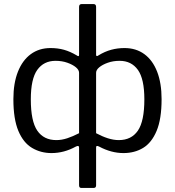

<svg xmlns="http://www.w3.org/2000/svg" viewBox="-20 -762 864 947"><path d="M381 165Q370 165 370 152V-34Q370 -47 354 -39Q325 -23 295 -15Q265 -7 234 -7Q181 -7 138 -32.5Q95 -58 70.5 -116.5Q46 -175 46 -273Q46 -352 68.5 -408.5Q91 -465 132 -495Q173 -525 229 -525Q265 -525 295.5 -516.5Q326 -508 358 -489Q370 -480 370 -491V-728Q370 -742 383 -742H441Q454 -742 454 -728V-491Q454 -486 457.5 -485.5Q461 -485 466 -489Q497 -508 528.5 -516.5Q560 -525 594 -525Q651 -525 692 -495Q733 -465 755 -408.5Q777 -352 777 -273Q777 -175 752.5 -116.5Q728 -58 686 -32.5Q644 -7 589 -7Q559 -7 529 -15Q499 -23 469 -39Q461 -43 457.5 -42Q454 -41 454 -34V152Q454 165 442 165ZM258 -71Q284 -71 311.5 -80Q339 -89 370 -105V-403Q370 -417 354.5 -430Q339 -443 312.5 -452.5Q286 -462 254 -462Q196 -462 164 -417.5Q132 -373 132 -272Q132 -164 164 -117.5Q196 -71 258 -71ZM566 -71Q628 -71 660 -117.5Q692 -164 692 -272Q692 -373 660 -417.5Q628 -462 570 -462Q538 -462 511.5 -452.5Q485 -443 469.5 -430Q454 -417 454 -403V-105Q484 -89 512 -80Q540 -71 566 -71Z"/></svg>

Font: Libre Franklin
Style: Regular
Weight: 400
Designer: Pablo Impallari, Rodrigo Fuenzalida, Nhung Nguyen
Foundry: Impallari Type
Version: Version 3.000